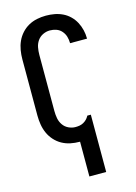

<svg xmlns="http://www.w3.org/2000/svg" viewBox="-140 -816 780 1104"><g transform="rotate(-15 250.0 -264.0)"><path d="M250 215V8Q249 8 248.5 8Q248 8 247 8Q220 8 193.5 2.5Q167 -3 143.5 -16Q120 -29 101.5 -49.5Q83 -70 72 -94.5Q61 -119 56.5 -146Q52 -173 52 -200V-535Q52 -562 56.5 -589Q61 -616 72 -640.5Q83 -665 101.5 -685.5Q120 -706 143.5 -719Q167 -732 193.5 -737.5Q220 -743 247 -743Q273 -743 298 -738.5Q323 -734 346 -723Q369 -712 387.5 -694Q406 -676 418 -653.5Q430 -631 436 -606Q442 -581 442 -556Q442 -556 442 -555.5Q442 -555 442 -554H341Q341 -554 341 -554.5Q341 -555 341 -555Q341 -575 335.5 -593.5Q330 -612 317 -627Q304 -642 285.5 -648.5Q267 -655 247 -655Q226 -655 206 -645.5Q186 -636 173.5 -618Q161 -600 157 -578.5Q153 -557 153 -535V-200Q153 -178 157 -156.5Q161 -135 173.5 -117Q186 -99 206 -89.5Q226 -80 247 -80Q259 -80 271 -82Q283 -84 294 -90Q305 -96 313.5 -104.5Q322 -113 328 -124L329 -126H350V215Z"/></g></svg>

Font: Zed Sans Semibold
Style: Regular
Weight: 600
Designer: Belleve Invis
Foundry: Belleve Invis
Version: Version 1.0.0; ttfautohint (v1.8.4)